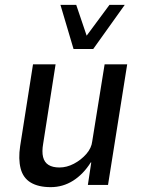

<svg xmlns="http://www.w3.org/2000/svg" viewBox="-20 -762 583 791"><path d="M189 9Q138 9 106.5 -10Q75 -29 65 -68Q55 -107 63 -160L116 -497H209L158 -171Q152 -137 157.5 -115Q163 -93 180 -82.5Q197 -72 225 -72Q255 -72 284.5 -87.5Q314 -103 335.5 -127.5Q357 -152 360 -180L411 -497H504L425 0H342L356 -93H354Q323 -44 281 -17.5Q239 9 189 9ZM283 -560 229 -742H294L337 -615L431 -742H494L364 -560Z"/></svg>

Font: Nunito Sans 7pt Condensed Medium
Style: Italic
Weight: 500
Width: 3
Italic angle: -9°
Designer: Vernon Adams
Foundry: Vernon Adams
Version: Version 3.101;gftools[0.9.27]